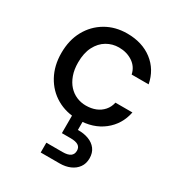

<svg xmlns="http://www.w3.org/2000/svg" viewBox="-182 -635 947 1018"><g transform="rotate(30 291.0 -126.0)"><path d="M301 12Q228 12 171 -21Q114 -54 81.5 -113.5Q49 -173 49 -250Q49 -329 81.5 -388Q114 -447 171 -480.5Q228 -514 301 -514Q393 -514 455 -466.5Q517 -419 533 -337H429Q420 -380 384 -404Q348 -428 300 -428Q260 -428 226 -408Q192 -388 171.5 -348.5Q151 -309 151 -251Q151 -208 163 -174.5Q175 -141 195.5 -118.5Q216 -96 243 -84.5Q270 -73 300 -73Q333 -73 359.5 -83.5Q386 -94 404.5 -115Q423 -136 429 -165H533Q517 -85 455 -36.5Q393 12 301 12ZM218 262V202H317Q349 202 364.5 191Q380 180 380 158Q380 137 364.5 127Q349 117 317 117H264V-5H329V60Q365 59 394.5 70Q424 81 441 103.5Q458 126 458 160Q458 192 441.5 215Q425 238 397 250Q369 262 334 262Z"/></g></svg>

Font: DM Sans 16pt Medium
Style: Regular
Weight: 500
Version: Version 4.004;gftools[0.9.30]